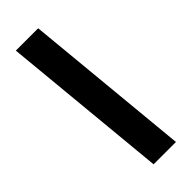

<svg xmlns="http://www.w3.org/2000/svg" viewBox="-300 -778 1015 1015"><g transform="rotate(-45 208.0 -270.0)"><path d="M335 200H168L78 -740H245Z"/></g></svg>

Font: Livvic Black
Style: Italic
Weight: 900
Italic angle: -10°
Designer: Jacques Le Bailly, Baron von Fonthausen
Version: Version 1.001; ttfautohint (v1.8.2)